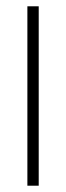

<svg xmlns="http://www.w3.org/2000/svg" viewBox="-20 -590 210 610"><path d="M103 0H67V-570H103Z"/></svg>

Font: Azad Pori Unicode
Style: Regular
Weight: 400
Designer: Abul Kalam Azad
Foundry: Lipighor Font Foundry
Version: Version 1.026;December 22, 2019;FontCreator 12.0.0.2547 64-b